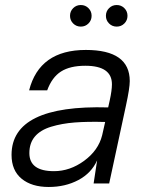

<svg xmlns="http://www.w3.org/2000/svg" viewBox="-20 -731 565 765"><path d="M322 -532Q497 -532 497 -408Q497 -380 482 -311L415 0H353L367 -92Q344 -41 292 -13.5Q240 14 174 14Q106 14 66 -19Q26 -52 26 -114Q26 -314 411 -303L417 -330Q426 -371 426 -395Q426 -469 320 -469Q259 -469 223 -446Q187 -423 168 -371H96Q137 -532 322 -532ZM97 -121Q97 -49 195 -49Q259 -49 315.5 -90.5Q372 -132 387 -192L399 -245Q329 -247 277.5 -243Q226 -239 183.5 -226Q141 -213 119 -187Q97 -161 97 -121ZM271.5 -637.5Q259 -650 259 -668Q259 -686 271.5 -698.5Q284 -711 302 -711Q320 -711 332.5 -698.5Q345 -686 345 -668Q345 -650 332.5 -637.5Q320 -625 302 -625Q284 -625 271.5 -637.5ZM414.5 -637.5Q402 -650 402 -668Q402 -686 414.5 -698.5Q427 -711 445 -711Q463 -711 475.5 -698.5Q488 -686 488 -668Q488 -650 475.5 -637.5Q463 -625 445 -625Q427 -625 414.5 -637.5Z"/></svg>

Font: Nacelle Light
Style: Italic
Weight: 300
Italic angle: -12°
Designer: Sora Sagano
Foundry: Sora Sagano
Version: Version 1.000;FEAKit 1.0